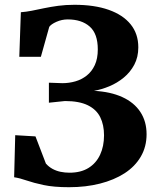

<svg xmlns="http://www.w3.org/2000/svg" viewBox="-20 -771 654 801"><path d="M268 10Q204.5 10 162.2 1Q120 -8 91.2 -18Q62.5 -28 39 -31.5L43.5 -207L128 -202L171.5 -88.5Q183.5 -75 199 -66.5Q214.5 -58 232.8 -54.2Q251 -50.5 270 -50.5Q317 -50.5 349 -70.2Q381 -90 397.5 -125.2Q414 -160.5 414 -206.5Q414 -250 398.2 -282Q382.5 -314 346.5 -331.8Q310.5 -349.5 251 -349.5L184 -342.5V-426L240.5 -424Q268 -424 294.2 -431.5Q320.5 -439 341.8 -455.8Q363 -472.5 375.5 -499.5Q388 -526.5 388 -565Q388 -630.5 354.2 -660.2Q320.5 -690 262.5 -690Q238 -690 215.5 -680Q193 -670 185.5 -659L150.5 -534H60.5L67 -720Q88.5 -721.5 112.5 -726.2Q136.5 -731 164 -736.8Q191.5 -742.5 223 -746.8Q254.5 -751 290.5 -751Q374 -751 433.5 -730Q493 -709 525 -669.5Q557 -630 557 -573.5Q557 -532.5 540.2 -501Q523.5 -469.5 496 -447Q468.5 -424.5 436 -411Q403.5 -397.5 372 -392Q441 -388.5 490.2 -366Q539.5 -343.5 565.5 -304Q591.5 -264.5 591.5 -211Q591.5 -159 567.5 -117.8Q543.5 -76.5 499.8 -48.2Q456 -20 397 -5Q338 10 268 10Z"/></svg>

Font: Merriweather 28pt ExtraBold
Style: Regular
Weight: 800
Version: Version 2.100